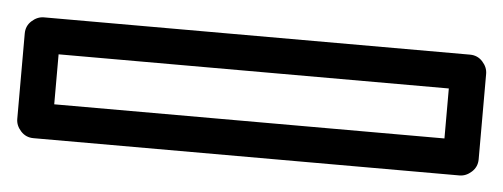

<svg xmlns="http://www.w3.org/2000/svg" viewBox="-78 9 705 269"><g transform="rotate(5 274.5 144.0)"><path d="M-49.8 84Q-49.8 73.2 -42 66.2Q-34.2 59.1 -24.9 59.1H574.2Q585 59.1 592 66.9Q599.1 74.7 599.1 84V204.1Q599.1 214.8 591.3 221.9Q583.5 229 574.2 229H-24.9Q-35.6 229 -42.7 221.2Q-49.8 213.4 -49.8 204.1ZM0 108.9V179.2H548.8V108.9Z"/></g></svg>

Font: Trueno Black Outline
Style: Regular
Weight: 900
Width: 6
Designer: Julieta Ulanovsky
Foundry: Julieta Ulanovsky
Version: Version 3.001b | FøM Fix